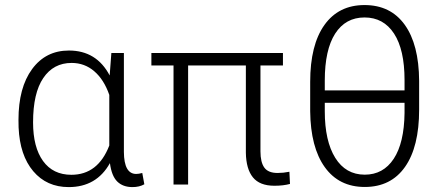

<svg xmlns="http://www.w3.org/2000/svg" viewBox="-20 -741 1771 771"><path d="M477.5 -528.3V-130.9Q478 -42.5 526.9 -42.5Q537.1 -42.5 551.3 -46.4L559.6 -1Q539.6 10.3 511.7 10.3Q473.6 10.3 450.9 -12Q428.2 -34.2 421.4 -85.9Q367.7 10.3 255.9 10.3Q167.5 10.3 113.5 -53.5Q59.6 -117.2 54.7 -229L54.2 -259.8Q54.2 -389.2 108.9 -463.6Q163.6 -538.1 256.8 -538.1Q367.7 -538.1 420.4 -438L427.2 -528.3ZM112.8 -249.5Q112.8 -149.9 152.8 -94.5Q192.9 -39.1 266.6 -39.1Q373.5 -39.1 418.9 -156.7V-359.9Q397.5 -421.4 358.6 -454.8Q319.8 -488.3 267.6 -488.3Q194.8 -488.3 153.8 -427.7Q112.8 -367.2 112.8 -249.5Z M1116.2 -478H1025.9V-133.3Q1025.9 -89.4 1041.5 -67.9Q1057.1 -46.4 1094.7 -46.4Q1117.7 -46.4 1142.1 -51.3L1144.5 -2.4Q1117.7 4.9 1082 4.9Q1022.9 4.9 995.6 -28.8Q968.3 -62.5 967.3 -127.9V-478H735.4V0H676.8V-478H587.9V-528.3H1116.2Z M1663.1 -300.8Q1663.1 -151.4 1606.4 -70.8Q1549.8 9.8 1444.8 9.8Q1341.3 9.8 1284.2 -69.8Q1227.1 -149.4 1225.6 -294.4V-412.1Q1225.6 -560.5 1282.7 -640.6Q1339.8 -720.7 1443.8 -720.7Q1548.3 -720.7 1605.2 -641.6Q1662.1 -562.5 1663.1 -416.5ZM1284.2 -377.9H1604.5V-419.4Q1604.5 -541.5 1562.3 -606.2Q1520 -670.9 1443.8 -670.9Q1367.7 -670.9 1325.9 -606Q1284.2 -541 1284.2 -417.5ZM1604.5 -328.1H1284.2V-294.4Q1284.2 -174.8 1326.2 -107.2Q1368.2 -39.6 1444.8 -39.6Q1519 -39.6 1561 -103.3Q1603 -167 1604.5 -287.1Z"/></svg>

Font: Roboto Light
Style: Regular
Weight: 300
Designer: Google
Version: Version 2.134; 2016; ttfautohint (v1.6)